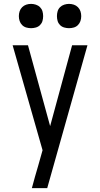

<svg xmlns="http://www.w3.org/2000/svg" viewBox="-20 -753 515 988"><path d="M144 215Q152 186 160 156.5Q168 127 177 98L199 20L45 -520H124L238 -104L351 -520H430L223 215ZM335 -608Q323 -608 310.5 -611.5Q298 -615 289 -624Q280 -633 276.5 -645Q273 -657 273 -670Q273 -683 276.5 -695Q280 -707 289 -716Q298 -725 310.5 -729Q323 -733 335 -733Q348 -733 360 -729Q372 -725 381 -716Q390 -707 394 -695Q398 -683 398 -670Q398 -657 394 -645Q390 -633 381 -624Q372 -615 360 -611.5Q348 -608 335 -608ZM140 -608Q127 -608 115 -611.5Q103 -615 94 -624Q85 -633 81 -645Q77 -657 77 -670Q77 -683 81 -695Q85 -707 94 -716Q103 -725 115 -729Q127 -733 140 -733Q152 -733 164.5 -729Q177 -725 186 -716Q195 -707 198.5 -695Q202 -683 202 -670Q202 -657 198.5 -645Q195 -633 186 -624Q177 -615 164.5 -611.5Q152 -608 140 -608Z"/></svg>

Font: Iosevka QP
Style: Regular
Weight: 400
Designer: Belleve Invis
Foundry: Belleve Invis
Version: Version 20.0.0; ttfautohint (v1.8.4)